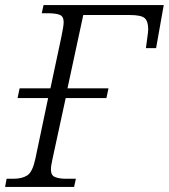

<svg xmlns="http://www.w3.org/2000/svg" viewBox="-36 -734 663 754"><path d="M-16 0 -10 -32H16Q51 -32 71.5 -45.5Q92 -59 103 -111L153 -349H33L41 -387H162L205 -589Q209 -608 211.5 -623.5Q214 -639 214 -647Q214 -670 198 -676Q182 -682 151 -682H128L135 -714H607L577 -545H537Q539 -562 542.5 -586Q546 -610 546 -619Q546 -650 532.5 -662.5Q519 -675 474 -675H291L229 -387H390L382 -349H222L170 -109Q164 -83 164 -68Q164 -45 180.5 -38.5Q197 -32 224 -32H262L255 0Z"/></svg>

Font: Noto Serif Light
Style: Italic
Weight: 300
Italic angle: -12°
Designer: Monotype Design Team
Foundry: Monotype Imaging Inc.
Version: Version 2.013